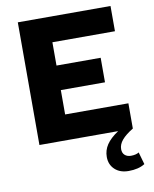

<svg xmlns="http://www.w3.org/2000/svg" viewBox="-99 -774 866 1079"><g transform="rotate(-10 334.0 -234.5)"><path d="M640 208Q604 231 547 231Q498 231 468.5 203.5Q439 176 439 132Q439 94 460 62.5Q481 31 527 0H78V-700H607V-556H250V-423H502V-283H250V-144H611V0Q568 26 547 51Q526 76 526 103Q526 125 539.5 137Q553 149 575 149Q589 149 601 146Q613 143 620 138Z"/></g></svg>

Font: Red Hat Text
Style: Bold
Weight: 700
Designer: Pentagram, MCKL
Foundry: MCKL
Version: Version 1.030